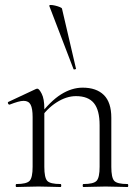

<svg xmlns="http://www.w3.org/2000/svg" viewBox="-20 -751 555 771"><path d="M315 0Q312 0 312 -6Q312 -12 315 -12Q356 -12 368 -25Q380 -38 380 -81V-248Q380 -309 357 -337Q334 -365 285 -365Q247 -365 207.5 -340Q168 -315 139 -271L135 -283Q182 -345 225 -372Q268 -399 312 -399Q367 -399 397 -369.5Q427 -340 427 -278V-81Q427 -38 438.5 -25Q450 -12 492 -12Q495 -12 495 -6Q495 0 492 0Q475 0 452 -1Q429 -2 404 -2Q379 -2 355.5 -1Q332 0 315 0ZM46 0Q43 0 43 -6Q43 -12 46 -12Q87 -12 99 -25Q111 -38 111 -81V-281Q111 -315 103 -330.5Q95 -346 75 -346Q65 -346 51 -342Q37 -338 19 -331Q15 -330 12.5 -335Q10 -340 14 -342L125 -394Q127 -395 130 -395Q137 -395 147.5 -374.5Q158 -354 158 -315V-81Q158 -38 169.5 -25Q181 -12 223 -12Q226 -12 226 -6Q226 0 223 0Q206 0 183 -1Q160 -2 135 -2Q110 -2 86.5 -1Q63 0 46 0ZM178 -727Q177 -731 184 -731Q191 -731 201.5 -728.5Q212 -726 220.5 -722.5Q229 -719 229 -716L285 -476Q287 -474 281.5 -472.5Q276 -471 275 -474Z"/></svg>

Font: Cormorant Infant Light
Style: Regular
Weight: 300
Designer: Christian Thalmann (Catharsis Fonts)
Foundry: Catharsis Fonts
Version: Version 4.001